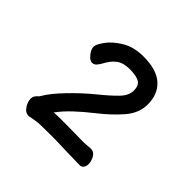

<svg xmlns="http://www.w3.org/2000/svg" viewBox="-108 -816 596 596"><g transform="rotate(45 190.0 -517.5)"><path d="M133 -389Q148 -390 163 -390Q178 -390 187 -390Q207 -390 228.5 -389.5Q250 -389 262 -389Q270 -389 280 -390Q290 -391 295 -391Q308 -391 315.5 -378Q323 -365 323 -352Q323 -343 318.5 -336.5Q314 -330 305 -330Q301 -330 288.5 -330.5Q276 -331 261 -331Q247 -331 225.5 -332Q204 -333 183 -333Q152 -333 133 -332.5Q114 -332 91 -327Q90 -327 89 -326.5Q88 -326 86 -326Q71 -326 61.5 -340.5Q52 -355 52 -368Q52 -377 56 -382Q60 -388 63 -390Q66 -392 68 -396Q83 -422 117 -457.5Q151 -493 189 -524Q220 -549 240.5 -570Q261 -591 261 -613Q261 -635 247.5 -643Q234 -651 205 -651Q177 -651 161 -639Q145 -627 134 -606Q130 -598 123.5 -590Q117 -582 108 -582Q101 -582 93 -589Q76 -606 76 -621Q76 -631 91 -652Q106 -673 135.5 -691Q165 -709 208 -709Q265 -709 293.5 -683.5Q322 -658 322 -613Q322 -575 294 -542.5Q266 -510 225 -478Q197 -456 173.5 -434Q150 -412 133 -389Z"/></g></svg>

Font: Moon Stars Kai T HW
Style: Regular
Weight: 400
Designer: GuiWonder
Version: Version 1.101